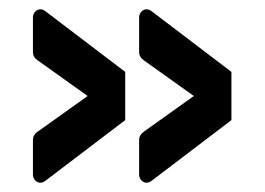

<svg xmlns="http://www.w3.org/2000/svg" viewBox="-20 -487 571 414"><path d="M250 -332V-228L79 -98Q73 -93 67 -93Q61 -93 56 -98Q51 -103 51 -111V-185Q51 -196 61 -203L169 -280L61 -357Q51 -364 51 -375V-449Q51 -457 56 -462Q61 -467 67 -467Q73 -467 79 -462ZM479 -332V-228L308 -98Q302 -93 296 -93Q290 -93 285 -98Q280 -103 280 -111V-185Q280 -196 290 -203L398 -280L290 -357Q280 -364 280 -375V-449Q280 -457 285 -462Q290 -467 296 -467Q302 -467 308 -462Z"/></svg>

Font: Miriam Libre SemiBold
Style: Regular
Weight: 600
Version: Version 2.000